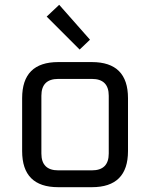

<svg xmlns="http://www.w3.org/2000/svg" viewBox="-20 -778 624 798"><path d="M72 -150V-370Q72 -520 222 -520H362Q512 -520 512 -370V-150Q512 0 362 0H222Q72 0 72 -150ZM152 -140Q152 -70 222 -70H362Q432 -70 432 -140V-380Q432 -450 362 -450H222Q152 -450 152 -380ZM174 -709 226 -758 354 -613 311 -572Z"/></svg>

Font: Oxanium
Style: Regular
Weight: 400
Designer: Severin Meyer
Version: Version 1.001